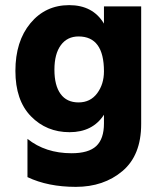

<svg xmlns="http://www.w3.org/2000/svg" viewBox="-20 -532 625 748"><path d="M385 -254Q385 -390 286 -390Q242 -390 217 -356Q192 -322 192 -260.5Q192 -199 216 -166Q240 -133 286 -133Q332 -133 358.5 -168.5Q385 -204 385 -254ZM530 -49Q530 73 457 134.5Q384 196 275.5 196Q167 196 87 158V9Q157 65 259 65Q325 65 355 37Q385 9 385 -51V-85Q341 -17 251 -17Q161 -17 100.5 -79Q40 -141 40 -256Q40 -371 98.5 -441.5Q157 -512 249.5 -512Q342 -512 385 -440V-507H530Z"/></svg>

Font: Hind Kochi
Style: Bold
Weight: 700
Designer: Dhruvi Tolia
Foundry: Indian Type Foundry
Version: Version 0.702;PS 1.0;hotconv 1.0.81;makeotf.lib2.5.63406